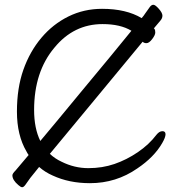

<svg xmlns="http://www.w3.org/2000/svg" viewBox="-20 -750 743 805"><path d="M149 -159Q213 -235 315 -359Q464 -538 531 -621Q485 -649 410 -649Q289 -649 208 -550Q123 -449 123 -289Q123 -212 149 -159ZM144 -50Q112 -10 107 -4Q93 16 86 25.5Q79 35 73 35Q67 35 57 26Q32 5 32 -15Q32 -22 45 -35Q50 -40 100 -100Q95 -107 91 -115Q51 -183 51 -282Q51 -381 78 -457.5Q105 -534 153.5 -591.5Q202 -649 267 -681Q332 -713 408 -713Q509 -713 574 -674Q585 -687 587 -691Q601 -711 608 -720.5Q615 -730 623 -730Q631 -730 646 -713Q661 -696 661 -684.5Q661 -673 652 -663Q649 -659 625 -631Q627 -630 628 -628Q631 -624 631 -613.5Q631 -603 618 -586Q605 -569 594 -569Q584 -569 578 -575L382 -338Q258 -188 189 -105Q210 -85 238 -72Q292 -45 350.5 -45Q409 -45 460 -62.5Q511 -80 558 -112Q605 -144 636 -185Q648 -200 661 -200Q674 -200 674 -187Q674 -174 660 -150Q626 -91 556 -44Q467 18 357 18Q270 18 201 -14Q169 -28 144 -50Z"/></svg>

Font: QiushuiShotai Bright
Style: Regular
Weight: 400
Designer: Christian Thalmann (Catharsis Fonts)
Version: Version 1.250;